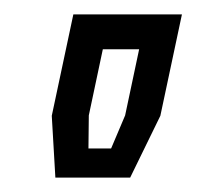

<svg xmlns="http://www.w3.org/2000/svg" viewBox="-20 -734 307 267"><path d="M57 -487 52 -573 82 -714H233L203 -573L161 -487ZM103 -527.5H134.5L154 -573.5L173.5 -665.5H123L103.5 -573.5Z"/></svg>

Font: Tourney Expanded Medium
Style: Italic
Weight: 500
Width: 7
Italic angle: -12°
Designer: Tyler Finck
Foundry: Etcetera Type Co
Version: Version 1.010; ttfautohint (v1.8.3)